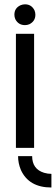

<svg xmlns="http://www.w3.org/2000/svg" viewBox="-20 -667 252 866"><path d="M211.9 178.7Q110.4 178.7 74.2 99.6Q61.5 69.3 61.5 37.1H125Q125 95.7 178.7 112.3Q195.3 117.2 211.9 117.2ZM44.9 -600.6Q44.9 -630.9 73.2 -643.6Q83 -647.5 92.8 -647.5Q122.1 -647.5 135.7 -620.1Q139.6 -610.4 139.6 -600.6Q139.6 -571.3 112.3 -557.6Q102.5 -553.7 92.8 -553.7Q62.5 -553.7 48.8 -581.1Q44.9 -590.8 44.9 -600.6ZM51.8 0V-514.6H133.8V0Z"/></svg>

Font: Post No Bills Colombo SemiBold
Style: Regular
Weight: 600
Designer: Kosala Senevirathne, Siva Puranthara, Lasantha Premarathna, Tharique Azeez
Foundry: Mooniak
Version: Version 1.220 ; ttfautohint (v1.6)